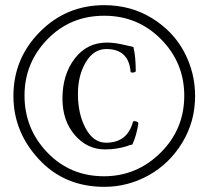

<svg xmlns="http://www.w3.org/2000/svg" viewBox="-20 -737 809 744"><path d="M384 -13Q230 -13 131 -119.5Q32 -226 32 -365Q32 -510 134.5 -613.5Q237 -717 384 -717Q487 -717 569 -666.5Q651 -616 693.5 -536Q736 -456 736 -365Q736 -266 686.5 -184.5Q637 -103 556.5 -58Q476 -13 384 -13ZM383 -54Q510 -54 602 -145Q694 -236 694 -366Q694 -494 604 -585Q514 -676 384 -676Q252 -676 163.5 -584.5Q75 -493 75 -367Q75 -238 163.5 -146Q252 -54 383 -54ZM387 -158Q318 -158 270 -213.5Q222 -269 222 -355Q222 -448 269.5 -510Q317 -572 394 -572Q426 -572 466 -562Q473 -561 482.5 -558.5Q492 -556 497 -555Q506 -517 506 -462Q506 -457 496.5 -456Q487 -455 486 -459Q479 -547 392 -547Q343 -547 312.5 -496Q282 -445 282 -373Q282 -295 312 -239.5Q342 -184 391 -184Q473 -184 495 -264Q496 -268 502 -267.5Q508 -267 513 -264Q516 -262 516 -258Q509 -212 493 -177Q480 -175 473 -171Q432 -158 387 -158Z"/></svg>

Font: Junicode Cond Medium
Style: Regular
Weight: 500
Width: 3
Designer: Peter S. Baker
Version: Version 2.201